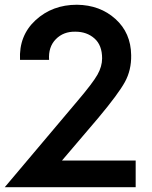

<svg xmlns="http://www.w3.org/2000/svg" viewBox="-21 -781 634 801"><path d="M237.5 -111.2H545V0H-1.2L302.5 -360Q366.2 -435 385.6 -469.4Q405 -503.8 405 -537.5Q405 -592.5 373.1 -620.6Q341.2 -648.8 293.8 -648.8Q243.8 -650 211.9 -617.5Q180 -585 183.8 -531.2H62.5Q57.5 -632.5 127.5 -696.9Q197.5 -761.2 300 -761.2Q396.2 -760 460.6 -701.9Q525 -643.8 526.2 -551.2Q527.5 -488.8 500 -438.8Q472.5 -388.8 388.8 -288.8Z"/></svg>

Font: Now Alt Medium
Style: Regular
Weight: 500
Designer: Alfredo Marco Pradil
Foundry: Alfredo Marco Pradil
Version: Version 1.002;PS 001.002;hotconv 1.0.88;makeotf.lib2.5.64775